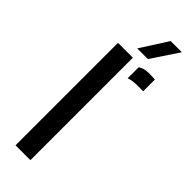

<svg xmlns="http://www.w3.org/2000/svg" viewBox="-255 -777 795 795"><g transform="rotate(45 142.0 -380.0)"><path d="M183.5 -524.5V-589Q201.5 -602 232.5 -602Q242 -602 251.5 -601.5Q261 -601 267 -600.5V-532H233.5Q203.5 -532 183.5 -524.5ZM51.5 0V-600H138.5V0ZM124 -640 200.5 -759.5H266L186.5 -640Z"/></g></svg>

Font: Big Shoulders Stencil Display SemiBold
Style: Regular
Weight: 600
Designer: Patric King
Foundry: XO Type Co
Version: Version 1.000